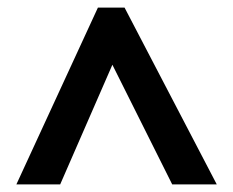

<svg xmlns="http://www.w3.org/2000/svg" viewBox="-20 -738 612 504"><path d="M23 -254 237 -718H307L549 -254H432L275 -568L138 -254Z"/></svg>

Font: Noto Sans Sinhala
Style: Regular
Weight: 400
Designer: Jelle Bosma - Monotype Design Team
Foundry: Monotype Imaging Inc.
Version: Version 2.006